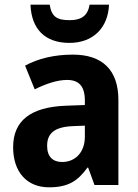

<svg xmlns="http://www.w3.org/2000/svg" viewBox="-20 -789 589 819"><path d="M445 -769H362C354 -717 321 -703 277 -703C225 -703 200 -716 192 -769H110C114 -666 171 -606 276 -606C377 -606 441 -670 445 -769ZM291 -556C211 -556 142 -539 87 -509L128 -408C177 -432 224 -448 266 -448C315 -448 342 -423 342 -360V-341L259 -338C112 -332 36 -275 36 -161C36 -55 95 10 189 10C270 10 311 -16 353 -74H356L383 0H485V-363C485 -491 416 -556 291 -556ZM292 -251 342 -253V-206C342 -138 300 -98 245 -98C206 -98 181 -120 181 -167C181 -219 211 -248 292 -251Z"/></svg>

Font: Noto Sans Thai Looped SemiCondensed
Style: Bold
Weight: 700
Width: 4
Designer: Sasikarn Vongin, Ben Mitchell
Foundry: The Fontpad Ltd
Version: Version 1.001